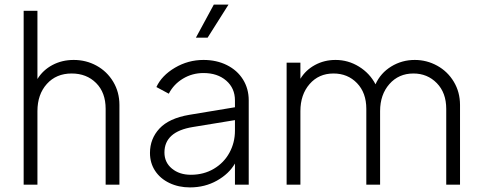

<svg xmlns="http://www.w3.org/2000/svg" viewBox="-20 -804 2094 836"><path d="M83 -757H143V-460Q167 -499 208.5 -521Q250 -543 301 -543Q355 -543 400.5 -518Q446 -493 473 -448Q500 -403 500 -347V0H440V-330Q440 -401 398.5 -442.5Q357 -484 292 -484Q225 -484 184 -438.5Q143 -393 143 -320V0H83Z M633 -138Q633 -200 674.5 -244.5Q716 -289 804 -304L1003 -337V-367Q1003 -420 965 -453Q927 -486 866 -486Q817 -486 776.5 -461.5Q736 -437 715 -396L661 -425Q684 -475 741.5 -509Q799 -543 866 -543Q923 -543 968 -520.5Q1013 -498 1038 -458Q1063 -418 1063 -367V0H1003V-92Q977 -47 924.5 -17.5Q872 12 807 12Q758 12 718 -7Q678 -26 655.5 -60Q633 -94 633 -138ZM811 -43Q867 -43 911 -69Q955 -95 979 -139Q1003 -183 1003 -235V-281L820 -251Q696 -231 696 -140Q696 -97 728.5 -70Q761 -43 811 -43ZM911 -784H975L884 -640H833Z M1228 -531H1288V-461Q1311 -499 1351.5 -521Q1392 -543 1441 -543Q1496 -543 1543 -514Q1590 -485 1615 -437Q1637 -486 1683.5 -514.5Q1730 -543 1786 -543Q1838 -543 1883.5 -518Q1929 -493 1956 -448Q1983 -403 1983 -347V0H1923V-330Q1923 -400 1882 -442Q1841 -484 1780 -484Q1716 -484 1675.5 -438Q1635 -392 1635 -320V0H1575V-330Q1575 -400 1534.5 -442Q1494 -484 1432 -484Q1368 -484 1328 -438Q1288 -392 1288 -320V0H1228Z"/></svg>

Font: Eudoxus Sans Light
Style: Regular
Weight: 300
Designer: Stijn de Vries
Foundry: tokotype
Version: Version 2.005